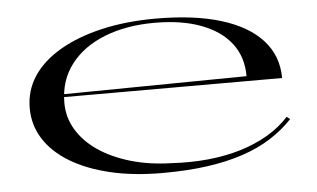

<svg xmlns="http://www.w3.org/2000/svg" viewBox="-43 -579 1088 659"><g transform="rotate(-5 501.0 -250.0)"><path d="M515 -515Q647 -515 739.5 -486.5Q832 -458 880.5 -404Q929 -350 929 -274H176V-284L808 -291Q808 -357 772.5 -403.5Q737 -450 670 -475.5Q603 -501 509 -501Q412 -501 337 -471.5Q262 -442 219.5 -386.5Q177 -331 177 -254Q177 -204 202.5 -161.5Q228 -119 274 -87.5Q320 -56 384 -37Q448 -18 525 -16Q592 -12 652 -18Q712 -24 763.5 -39.5Q815 -55 858 -80Q901 -105 933 -140L944 -131Q911 -96 868 -68.5Q825 -41 769.5 -22.5Q714 -4 645.5 5.5Q577 15 492 15Q392 15 312 -4Q232 -23 175 -57.5Q118 -92 87.5 -140Q57 -188 57 -246Q57 -307 89.5 -356Q122 -405 183 -440.5Q244 -476 328 -495.5Q412 -515 515 -515Z"/></g></svg>

Font: Kalnia Expanded Light
Style: Regular
Weight: 300
Width: 7
Designer: Frida Medrano
Foundry: Frida Medrano
Version: Version 1.105